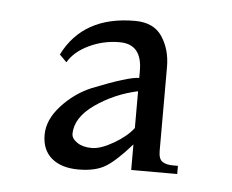

<svg xmlns="http://www.w3.org/2000/svg" viewBox="-34 -756 452 374"><g transform="rotate(5 192.0 -569.0)"><path d="M324 -428H234V-478Q205 -445 185 -432.5Q165 -420 131.5 -420Q98 -420 79 -436Q60 -452 60 -481.5Q60 -511 85 -538.5Q110 -566 143 -580Q213 -608 234 -608V-622Q234 -674 190 -674Q158 -674 130 -660.5Q102 -647 90 -626L76 -640Q115 -718 216 -718Q253 -718 269.5 -693Q286 -668 286 -634V-470Q286 -454 293.5 -449Q301 -444 314 -444H324ZM234 -510V-582Q188 -572 151 -546Q114 -520 114 -488Q114 -479 125 -471.5Q136 -464 153.5 -464Q171 -464 196 -478.5Q221 -493 234 -510Z"/></g></svg>

Font: Montaga
Style: Regular
Weight: 400
Designer: Alejandra Rodriguez
Foundry: Alejandra Rodriguez
Version: Version 1.001